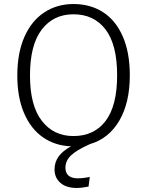

<svg xmlns="http://www.w3.org/2000/svg" viewBox="-20 -716 731 954"><path d="M427 0Q360 30 332.5 56.5Q305 83 305 118Q305 142 320 156Q335 170 367 170Q394 170 426 163L420 211Q385 218 362 218Q309 218 280 192.5Q251 167 251 126Q251 90 271 62Q291 34 333 11Q253 8 193 -34Q133 -76 99.5 -154Q66 -232 66 -341Q66 -452 101 -532Q136 -612 199.5 -654Q263 -696 345 -696Q429 -696 492 -655.5Q555 -615 590 -535Q625 -455 625 -342Q625 -205 572.5 -116Q520 -27 427 0ZM562 -342Q562 -494 504.5 -569.5Q447 -645 345 -645Q245 -645 187 -568.5Q129 -492 129 -341Q129 -192 187.5 -116Q246 -40 345 -40Q448 -40 505 -115.5Q562 -191 562 -342Z"/></svg>

Font: Fira Sans Light
Style: Regular
Weight: 300
Designer: bBox Type GmbH & Carrois Corporate GbR & Edenspiekermann AG
Foundry: bBox Type GmbH & Carrois Corporate GbR & Edenspiekermann AG
Version: Version 4.301